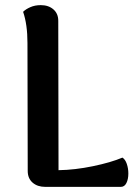

<svg xmlns="http://www.w3.org/2000/svg" viewBox="-20 -728 539 748"><path d="M208 -65Q272 -66 342 -80.5Q412 -95 457 -114Q468 -107 474 -89.5Q480 -72 480 -52Q480 -30 472.5 -15Q465 0 451 0H156Q126 0 107 -16.5Q88 -33 88 -62L87 -560Q87 -633 70 -682Q80 -692 98 -700Q116 -708 139 -708Q169 -708 188 -691.5Q207 -675 207 -647Z"/></svg>

Font: Arima Madurai ExtraBold
Style: Regular
Weight: 800
Designer: Joana Correia and Natanael Gama
Foundry: NDISCOVER
Version: Version 1.020